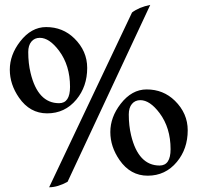

<svg xmlns="http://www.w3.org/2000/svg" viewBox="-20 -727 835 803"><path d="M185.5 56.2 532.2 -674.8Q561 -696.8 608.4 -706.5L262.7 33.2Q221.2 56.2 185.5 56.2ZM177.2 -252.9Q105 -252.9 59.6 -318.4Q21 -374 21 -435.5Q21 -497.6 64 -553.2Q110.8 -613.8 172.9 -613.8Q242.7 -613.8 291 -566.4Q344.7 -513.7 344.7 -442.9Q344.7 -365.2 299.3 -310.5Q251.5 -252.9 177.2 -252.9ZM227.1 -295.4Q272.9 -295.4 272.9 -363.8Q272.9 -453.1 227.1 -514.6Q186.5 -568.8 146.5 -568.8Q124.5 -568.8 111.3 -553Q98.1 -537.1 98.1 -509.3Q98.1 -461.9 107.9 -421.9Q138.2 -295.4 227.1 -295.4ZM597.7 7.8Q525.4 7.8 480 -57.6Q441.4 -113.3 441.4 -174.8Q441.4 -236.8 484.4 -292.5Q531.2 -353 593.3 -353Q663.1 -353 711.4 -305.7Q765.1 -252.9 765.1 -182.1Q765.1 -104.5 719.7 -49.8Q671.9 7.8 597.7 7.8ZM647.5 -34.7Q693.4 -34.7 693.4 -103Q693.4 -192.4 647.5 -253.9Q606.9 -308.1 566.9 -308.1Q544.9 -308.1 531.7 -292.2Q518.6 -276.4 518.6 -248.5Q518.6 -201.2 528.3 -161.1Q558.6 -34.7 647.5 -34.7Z"/></svg>

Font: Balgruf
Style: Regular
Weight: 500
Designer: Paul James MIller
Foundry: High-Logic / Made with FontCreator
Version: Version 1.201;March 28, 2021;FontCreator 13.0.0.2683 64-bit